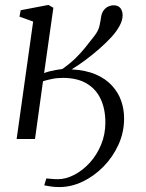

<svg xmlns="http://www.w3.org/2000/svg" viewBox="-20 -564 592 779"><path d="M47.5 0 114.5 -476.5 59 -496.5 64 -522.5 176.5 -544 196.5 -532.5 159 -267.5Q170.5 -272 182.2 -274.8Q194 -277.5 206.8 -280Q219.5 -282.5 233 -284Q264 -306 285.8 -327.2Q307.5 -348.5 325.8 -371Q344 -393.5 364 -419.5Q379.5 -440 383.8 -459.8Q388 -479.5 390.5 -497Q393 -512 400.8 -522.2Q408.5 -532.5 419.2 -537.5Q430 -542.5 441 -542.5Q459.5 -542.5 468.5 -531Q477.5 -519.5 477.5 -501.5Q477.5 -482 465.2 -459.2Q453 -436.5 432.5 -414Q411 -390.5 383 -366Q355 -341.5 325.8 -319.8Q296.5 -298 270.5 -282.5Q328 -279.5 368.5 -262Q409 -244.5 434.5 -216.5Q460 -188.5 471.8 -154.5Q483.5 -120.5 483.5 -83.5Q483.5 -27.5 460.8 22.8Q438 73 400 111.8Q362 150.5 315.5 172.8Q269 195 220.5 195Q202 195 185.5 192.5Q169 190 159.5 188L168 160Q177 160.5 189 161.8Q201 163 215 163Q247 163 281 145.5Q315 128 343.8 96.8Q372.5 65.5 390 23.5Q407.5 -18.5 407.5 -67Q407.5 -121.5 388.5 -162.2Q369.5 -203 331.2 -225.5Q293 -248 235 -248Q211 -248 190 -243.5Q169 -239 154.5 -234.5L122 0Z"/></svg>

Font: Merriweather 72pt Light
Style: Italic
Weight: 300
Italic angle: -7.8°
Version: Version 2.101